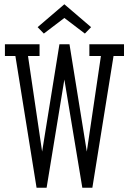

<svg xmlns="http://www.w3.org/2000/svg" viewBox="-20 -878 603 898"><path d="M3 -616H52L151 0H198L281 -506L365 0H412L511 -616H560V-671H398V-616H452L386 -169L305 -671H258L177 -169L111 -616H165V-671H3ZM406 -751 281 -858 156 -751 185 -721 281 -794 377 -721Z"/></svg>

Font: Stint Ultra Condensed
Style: Regular
Weight: 400
Width: 1
Designer: Astigmatic (AOETI)
Foundry: Astigmatic (AOETI)
Version: Version 1.000